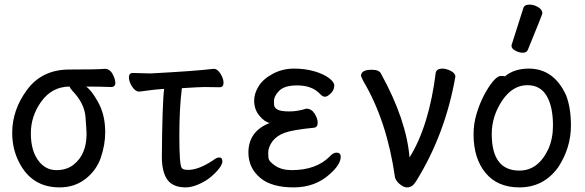

<svg xmlns="http://www.w3.org/2000/svg" viewBox="-20 -790 2540 834"><path d="M239 24Q118 24 63 -85Q33 -143 33 -213Q33 -313 98 -400.5Q163 -488 281.5 -488Q400 -488 435 -491Q457 -491 469 -468.5Q481 -446 481 -430Q481 -412 462 -412Q414 -414 354 -414Q378 -397 404 -350Q437 -294 437 -216Q437 -161 418 -105.5Q399 -50 351.5 -13Q304 24 239 24ZM300 -75Q356 -119 356 -209Q356 -221 351.5 -281Q347 -341 295 -395Q283 -408 283 -414Q205 -414 158 -347Q114 -285 114 -211Q114 -132 150 -88Q180 -51 225 -51Q270 -51 300 -75Z M787 24Q731 24 707 -9.5Q683 -43 683 -110Q685 -343 693 -404Q649 -401 623 -397Q597 -393 585 -392Q568 -392 554 -413.5Q540 -435 540 -454Q540 -473 557 -473L634 -471Q824 -481 908 -491Q925 -491 938 -469.5Q951 -448 951 -431Q951 -411 934 -411L869 -412Q848 -412 770 -407Q759 -320 759 -201Q759 -75 769 -61Q774 -52 797 -52Q842 -52 903 -92Q921 -106 932 -106Q946 -106 946 -89Q946 -77 932.5 -59Q919 -41 896.5 -22Q874 -3 843 10.5Q812 24 787 24Z M1256 24Q1161 24 1112 -16Q1059 -60 1059 -127Q1059 -220 1152 -256Q1131 -259 1107.5 -286.5Q1084 -314 1084 -353Q1084 -384 1103.5 -415.5Q1123 -447 1165 -469.5Q1207 -492 1257 -492Q1306 -492 1346.5 -480Q1387 -468 1409.5 -450.5Q1432 -433 1432 -419Q1432 -399 1417 -384.5Q1402 -370 1393 -370Q1383 -370 1377 -375.5Q1371 -381 1366 -386Q1332 -419 1271 -419Q1216 -419 1193 -396Q1170 -373 1170 -350Q1170 -348 1170.5 -335Q1171 -322 1185.5 -314Q1200 -306 1237 -306Q1273 -306 1310 -318Q1333 -318 1346.5 -296.5Q1360 -275 1360 -257Q1360 -236 1342 -235Q1251 -226 1216 -213Q1181 -200 1163 -175.5Q1145 -151 1145 -125Q1145 -122 1146 -105.5Q1147 -89 1175.5 -70Q1204 -51 1247 -51Q1353 -51 1412 -110Q1427 -127 1442 -127Q1460 -127 1460 -109Q1460 -76 1414 -35Q1350 24 1256 24Z M1749 24Q1736 24 1725 16Q1703 2 1696 -18Q1661 -265 1558 -438L1548 -460Q1548 -487 1595 -487Q1629 -487 1636 -468Q1745 -270 1759 -106Q1844 -243 1873 -476Q1879 -492 1901 -492Q1918 -492 1938 -482Q1958 -472 1958 -457Q1914 -206 1787 -2Q1771 24 1749 24Z M2236 24Q2141 24 2089 -39Q2037 -102 2037 -207Q2037 -252 2050 -295.5Q2063 -339 2082 -375.5Q2101 -412 2121 -436Q2141 -460 2155 -460Q2172 -460 2173 -458Q2213 -492 2277 -492Q2386 -492 2439 -376Q2460 -322 2460 -245Q2460 -148 2405 -64Q2342 24 2236 24ZM2236 -49Q2318 -49 2362 -143Q2382 -188 2382 -245Q2382 -327 2354.5 -373.5Q2327 -420 2271 -420Q2206 -420 2161 -352.5Q2116 -285 2116 -208Q2116 -49 2236 -49ZM2251 -561Q2235 -561 2218.5 -570Q2202 -579 2202 -590Q2202 -598 2204 -600L2253 -754Q2257 -770 2280 -770Q2299 -770 2317.5 -759Q2336 -748 2336 -732Q2336 -728 2273 -574Q2268 -561 2251 -561Z"/></svg>

Font: LXGW WenKai Mono Medium
Style: Regular
Weight: 500
Monospace: yes
Designer: LXGW / Fontworks Inc.
Foundry: LXGW / Fontworks Inc.
Version: Version 1.520; June 14, 2025